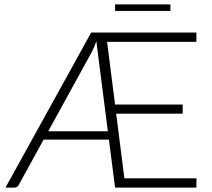

<svg xmlns="http://www.w3.org/2000/svg" viewBox="-20 -856 968 876"><path d="M472 -257 419.5 -668.5Q415.5 -655.5 410.5 -644Q405.5 -632.5 400 -621L200 -257ZM876.5 -42.5 876 0H505L477 -219H179L65.5 -12.5Q59 0 44.5 0H5L396 -707.5H876V-665H468.5L505 -379H813.5V-337.5H510L547.5 -42.5ZM505 -836H757.5V-806H505Z"/></svg>

Font: Lato 2
Style: Regular
Weight: 300
Designer: Lukasz Dziedzic with Adam Twardoch and Botio Nikoltchev
Foundry: tyPoland Lukasz Dziedzic
Version: Version 2.015; 2015-08-06; http://www.latofonts.com/